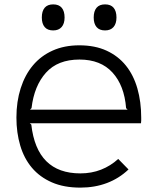

<svg xmlns="http://www.w3.org/2000/svg" viewBox="-20 -847 720 877"><path d="M512 -767Q512 -739 498.5 -723.5Q485 -708 460 -708Q434 -708 421 -723.5Q408 -739 408 -767Q408 -796 421 -811.5Q434 -827 460 -827Q486 -827 499 -811.5Q512 -796 512 -767ZM275 -767Q275 -739 261.5 -723.5Q248 -708 223 -708Q197 -708 184 -723.5Q171 -739 171 -767Q171 -796 184 -811.5Q197 -827 223 -827Q249 -827 262 -811.5Q275 -796 275 -767ZM625 -310Q625 -302 625 -296Q625 -290 624 -284H116L123 -278Q148 -55 347 -55Q398 -55 441.5 -72Q485 -89 520 -121L567 -73Q524 -32 468.5 -11Q413 10 347 10Q272 10 217 -14Q162 -38 126 -80.5Q90 -123 72.5 -182Q55 -241 55 -310Q55 -383 74.5 -444Q94 -505 130.5 -548.5Q167 -592 220.5 -616Q274 -640 342 -640Q414 -640 467 -615.5Q520 -591 555 -547.5Q590 -504 607.5 -443Q625 -382 625 -310ZM563 -346 556 -353Q548 -456 494 -515.5Q440 -575 343 -575Q244 -575 190 -515Q136 -455 124 -353L117 -346Z"/></svg>

Font: TypoPRO Sinkin Sans
Style: 300 Light
Weight: 300
Designer: Keith Bates
Foundry: K-Type
Version: Sinkin Sans (version 1.0)  by Keith Bates   •   © 2014   www